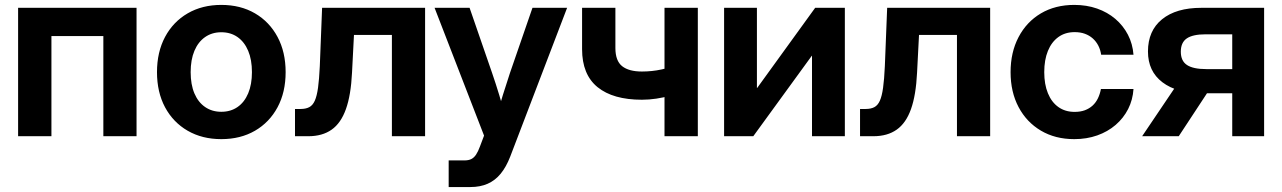

<svg xmlns="http://www.w3.org/2000/svg" viewBox="-20 -547 5149 771"><path d="M528.3 -515.6V0H395V-402.3H186.5V0H52.7V-515.6Z M868.7 11.7Q792 11.7 733.6 -22Q675.3 -55.7 642.8 -116.2Q610.4 -176.8 610.4 -257.3Q610.4 -337.9 642.8 -398.7Q675.3 -459.5 733.6 -493.4Q792 -527.3 868.7 -527.3Q945.8 -527.3 1003.9 -493.4Q1062 -459.5 1094.5 -398.7Q1127 -337.9 1127 -257.3Q1127 -176.8 1094.5 -116.2Q1062 -55.7 1003.9 -22Q945.8 11.7 868.7 11.7ZM868.7 -98.1Q906.2 -98.1 933.8 -117.2Q961.4 -136.2 976.6 -172.1Q991.7 -208 991.7 -257.3Q991.7 -307.1 976.6 -343Q961.4 -378.9 933.8 -398.2Q906.2 -417.5 868.7 -417.5Q831.5 -417.5 803.7 -398.2Q775.9 -378.9 760.7 -343Q745.6 -307.1 745.6 -257.3Q745.6 -207.5 760.7 -171.9Q775.9 -136.2 803.7 -117.2Q831.5 -98.1 868.7 -98.1Z M1164.6 0V-109.4H1187Q1208 -109.4 1221.9 -116.7Q1235.8 -124 1244.1 -142.6Q1252.4 -161.1 1257.1 -194.6Q1261.7 -228 1264.2 -281.2L1273.4 -515.6H1687V0H1553.7V-406.7H1401.4L1393.6 -255.4Q1389.2 -165 1369.1 -108.9Q1349.1 -52.7 1311.8 -26.4Q1274.4 0 1218.3 0Z M1781.7 204.1V97.2H1844.7Q1861.8 97.2 1872.8 91.6Q1883.8 85.9 1891.8 73.7Q1899.9 61.5 1907.2 41.5L1923.8 -2.4L1725.1 -515.6H1865.7L1956.1 -253.9Q1971.2 -210 1984.6 -165.8Q1998 -121.6 2010.7 -77.1H1973.6Q1985.8 -121.6 1999.5 -166Q2013.2 -210.4 2027.8 -253.9L2118.2 -515.6H2257.3L2028.8 82Q2012.7 123.5 1990.5 150.6Q1968.3 177.7 1938.2 190.9Q1908.2 204.1 1869.1 204.1Q1847.7 204.1 1825.4 204.1Q1803.2 204.1 1781.7 204.1Z M2557.6 -146.5Q2441.9 -146.5 2379.6 -197Q2317.4 -247.6 2317.4 -349.6V-515.6H2451.2V-354Q2451.2 -302.7 2478.3 -281.2Q2505.4 -259.8 2557.6 -259.8Q2598.6 -259.8 2636.5 -268.1Q2674.3 -276.4 2716.3 -291V-177.7Q2697.3 -169.9 2670.9 -162.6Q2644.5 -155.3 2615.5 -150.9Q2586.4 -146.5 2557.6 -146.5ZM2648.4 0V-515.6H2782.2V0Z M3372.6 0H3240.7V-322.8H3239.7L3004.9 0H2887.7V-515.6H3019.5V-193.8H3020.5L3253.4 -515.6H3372.6Z M3433.6 0V-109.4H3456.1Q3477.1 -109.4 3491 -116.7Q3504.9 -124 3513.2 -142.6Q3521.5 -161.1 3526.1 -194.6Q3530.8 -228 3533.2 -281.2L3542.5 -515.6H3956.1V0H3822.8V-406.7H3670.4L3662.6 -255.4Q3658.2 -165 3638.2 -108.9Q3618.2 -52.7 3580.8 -26.4Q3543.5 0 3487.3 0Z M4293.9 11.7Q4217.3 11.7 4159.7 -22.5Q4102.1 -56.6 4070.1 -117.2Q4038.1 -177.7 4038.1 -257.3Q4038.1 -336.9 4070.1 -397.9Q4102.1 -459 4159.7 -493.2Q4217.3 -527.3 4293.9 -527.3Q4343.3 -527.3 4385.3 -512.7Q4427.2 -498 4458.7 -471.2Q4490.2 -444.3 4509.3 -407.7Q4528.3 -371.1 4531.7 -327.1H4401.9Q4398.9 -347.2 4390.4 -363.8Q4381.8 -380.4 4368.2 -392.6Q4354.5 -404.8 4336.4 -411.4Q4318.4 -418 4295.4 -418Q4257.3 -418 4230 -398.2Q4202.6 -378.4 4188 -342.5Q4173.3 -306.6 4173.3 -257.3Q4173.3 -208.5 4188 -172.6Q4202.6 -136.7 4230 -117.2Q4257.3 -97.7 4295.4 -97.7Q4318.4 -97.7 4336.2 -104.2Q4354 -110.8 4367.2 -122.8Q4380.4 -134.8 4388.7 -151.9Q4397 -168.9 4400.9 -189.5H4531.7Q4528.8 -146 4510.3 -109.4Q4491.7 -72.8 4460 -45.4Q4428.2 -18.1 4386 -3.2Q4343.8 11.7 4293.9 11.7Z M5056.2 0H4928.2V-409.2H4820.8Q4770 -409.2 4745.8 -392.8Q4721.7 -376.5 4721.7 -339.4Q4721.7 -302.2 4746.6 -285.9Q4771.5 -269.5 4824.2 -269.5H4981.9V-172.4H4809.1Q4706.1 -172.4 4647.9 -216.6Q4589.8 -260.7 4589.8 -340.3Q4589.8 -423.8 4646.5 -469.7Q4703.1 -515.6 4804.2 -515.6H5056.2ZM4713.4 0H4566.4L4720.2 -228H4863.3Z"/></svg>

Font: Inter Cardless Display
Style: Bold
Weight: 700
Designer: Rasmus Andersson
Foundry: rsms
Version: Version 4.001;git-9221beed3